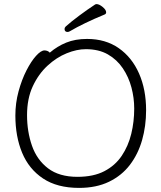

<svg xmlns="http://www.w3.org/2000/svg" viewBox="-20 -901 785 937"><path d="M490 -830Q439 -809 396.5 -788.5Q354 -768 320 -748Q314 -745 310 -745Q295 -745 295 -760Q295 -766 301 -772Q328 -796 367 -825Q406 -854 444 -879Q448 -881 451 -881Q464 -881 481 -867Q498 -853 498 -841Q498 -833 490 -830ZM223 -644Q259 -675 303 -693Q347 -711 405 -711Q495 -711 559.5 -666Q624 -621 658.5 -542.5Q693 -464 693 -363Q693 -286 673.5 -217.5Q654 -149 614 -96.5Q574 -44 512 -14Q450 16 366 16Q259 16 190 -30Q121 -76 88 -155.5Q55 -235 55 -337Q55 -398 70.5 -455Q86 -512 109 -557Q132 -602 156 -628.5Q180 -655 197 -655Q205 -655 212 -652Q219 -649 223 -644ZM358 -38Q436 -38 489 -65.5Q542 -93 574 -140.5Q606 -188 620.5 -247.5Q635 -307 635 -371Q635 -423 621.5 -474Q608 -525 579.5 -567.5Q551 -610 506.5 -635.5Q462 -661 399 -661Q355 -661 305.5 -641Q256 -621 212 -580.5Q168 -540 140 -480Q112 -420 112 -339Q112 -259 136 -190Q160 -121 214.5 -79.5Q269 -38 358 -38Z"/></svg>

Font: Moon Stars Kai HW Light
Style: Regular
Weight: 300
Designer: GuiWonder
Version: Version 1.101